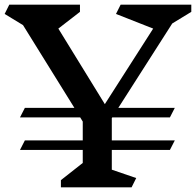

<svg xmlns="http://www.w3.org/2000/svg" viewBox="-20 -806 843 826"><path d="M489 -342H732L711 -301H463L461 -298V-202H732L711 -161H461V-76L566 -40L546 0H242V-31L336 -105V-161H66L87 -202H336V-283L325 -301H66L87 -342H300L79 -698L0 -746L20 -786H324V-755L231 -683L431 -358L639 -683L479 -746L499 -786H803V-755L721 -705Z"/></svg>

Font: Inknut
Style: Antiqua
Weight: 400
Designer: Claus Eggers Srensen
Foundry: Claus Eggers Srensen
Version: Version 1.000; ttfautohint (v1.2) -l 7 -r 28 -G 50 -x 13 -D 